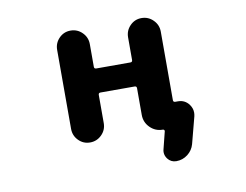

<svg xmlns="http://www.w3.org/2000/svg" viewBox="-75 -653 1151 898"><g transform="rotate(-10 500.0 -204.0)"><path d="M693.4 139.6Q668 139.6 652.3 119.1Q641.6 104.5 641.6 87.9Q641.6 81.1 643.6 74.2L664.1 -7.8Q665 -10.7 662.6 -13.7Q660.2 -16.6 657.2 -16.6H656.2Q621.1 -16.6 596.2 -41.5Q571.3 -66.4 571.3 -101.6V-228.5Q571.3 -238.3 561.5 -238.3H399.4Q389.6 -238.3 389.6 -228.5V-94.7Q389.6 -62.5 366.7 -39.6Q343.8 -16.6 311.5 -16.6Q279.3 -16.6 256.8 -39.6Q234.4 -62.5 234.4 -94.7V-469.7Q234.4 -502 256.8 -524.9Q279.3 -547.9 311.5 -547.9Q343.8 -547.9 366.7 -524.9Q389.6 -502 389.6 -469.7V-362.3Q389.6 -352.5 399.4 -352.5H561.5Q571.3 -352.5 571.3 -362.3V-469.7Q571.3 -502 593.8 -524.9Q616.2 -547.9 648.4 -547.9Q680.7 -547.9 703.6 -524.9Q726.6 -502 726.6 -469.7V-144.5Q726.6 -134.8 736.3 -134.8H749Q781.2 -134.8 800.8 -109.4Q814.5 -90.8 814.5 -70.3Q814.5 -61.5 812.5 -52.7L779.3 74.2Q771.5 102.5 747.6 121.1Q723.6 139.6 693.4 139.6Z"/></g></svg>

Font: Rounded-X Mgen+ 2m bold
Style: Bold
Weight: 700
Designer: [Source Han Sans]
Ryoko NISHIZUKA  (kana & ideographs); Paul D. Hunt (Latin, Greek & Cyrillic); Wenlong ZHANG  (bopomofo
Version: Version 1.059.20150602